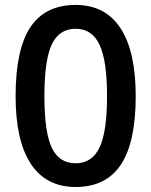

<svg xmlns="http://www.w3.org/2000/svg" viewBox="-20 -745 611 775"><path d="M527.8 -356.9Q527.8 -170.9 468 -80.6Q408.2 9.8 285.2 9.8Q166 9.8 104.5 -83.5Q43 -176.8 43 -356.9Q43 -545.9 102.8 -635.5Q162.6 -725.1 285.2 -725.1Q404.8 -725.1 466.3 -631.3Q527.8 -537.6 527.8 -356.9ZM159.2 -356.9Q159.2 -210.9 189.2 -148.4Q219.2 -85.9 285.2 -85.9Q351.1 -85.9 381.6 -149.4Q412.1 -212.9 412.1 -356.9Q412.1 -500.5 381.6 -564.7Q351.1 -628.9 285.2 -628.9Q219.2 -628.9 189.2 -565.9Q159.2 -502.9 159.2 -356.9Z"/></svg>

Font: f1_46825          
Style: Regular
Weight: 600
Foundry: Ascender Corporation
Version: Version 1.10